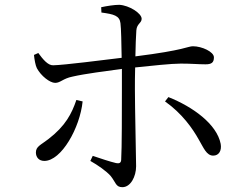

<svg xmlns="http://www.w3.org/2000/svg" viewBox="-20 -760 1040 797"><path d="M297 -345C278 -289 252 -237 180 -182C149 -158 129 -152 129 -127C129 -108 141 -92 164 -92C235 -92 312 -230 323 -339ZM401 -708C453 -701 476 -695 480 -664C483 -641 484 -581 485 -520C410 -511 247 -490 201 -489C179 -488 158 -514 139 -540L121 -532C123 -513 127 -489 133 -477C150 -445 187 -416 209 -416C231 -416 241 -434 281 -442C333 -454 421 -465 486 -474C486 -441 486 -411 486 -390C486 -305 486 -142 483 -96C482 -82 473 -81 462 -83C436 -89 398 -102 365 -113L355 -92C387 -74 421 -50 439 -30C461 -3 460 17 488 17C522 17 545 -27 545 -70C545 -97 540 -314 540 -389C540 -414 540 -447 541 -480C608 -487 691 -496 731 -496C775 -496 803 -493 833 -493C858 -493 868 -500 868 -522C868 -545 818 -568 781 -568C759 -568 749 -552 542 -526C543 -570 544 -610 546 -634C548 -662 568 -664 568 -682C568 -705 516 -738 475 -740C454 -740 423 -735 400 -730ZM665 -339C736 -289 780 -226 806 -179C825 -147 837 -114 865 -114C889 -114 901 -135 896 -163C880 -245 780 -317 679 -357Z"/></svg>

Font: Source Han Serif
Style: Regular
Weight: 400
Designer: Ryoko NISHIZUKA 西塚涼子 (kana & ideographs); Frank Grießhammer (Latin, Greek & Cyrillic); Wenlong ZHANG 张文龙 (bopomofo); San
Foundry: Adobe Systems Incorporated
Version: Version 1.001;PS 1.001;hotconv 16.6.54;makeotf.lib2.5.65590